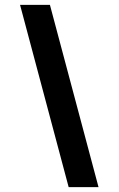

<svg xmlns="http://www.w3.org/2000/svg" viewBox="-20 -770 488 790"><path d="M185.4 -750 385.4 0H262.5L62.5 -750Z"/></svg>

Font: Vladivostok Bold
Style: Regular
Weight: 700
Width: 4
Designer: Michael Sharanda
Foundry: Michael Sharanda
Version: Version 1.005